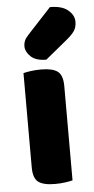

<svg xmlns="http://www.w3.org/2000/svg" viewBox="-54 -785 406 826"><g transform="rotate(-5 149.0 -372.0)"><path d="M150 8Q100 8 78 -8.5Q56 -25 56 -72V-479Q67 -482 87.5 -485Q108 -488 132 -488Q182 -488 204 -471.5Q226 -455 226 -408V-1Q215 2 194.5 5Q174 8 150 8ZM194 -752Q246 -752 272 -730Q298 -708 298 -680Q298 -657 288 -641.5Q278 -626 254 -606L159 -528Q114 -528 92 -549Q70 -570 70 -594Q70 -606 74.5 -617Q79 -628 93 -643Z"/></g></svg>

Font: Baloo Chettan 2 ExtraBold
Style: Regular
Weight: 800
Designer: Maithili Shingre, Unnati Kotecha and Ek Type
Foundry: Ek Type
Version: Version 1.640;hotconv 1.0.111;makeotfexe 2.5.65597; ttfautoh